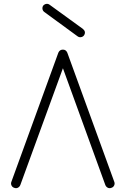

<svg xmlns="http://www.w3.org/2000/svg" viewBox="-20 -978 660 1010"><path d="M55 10Q45 7 40.5 -2.5Q36 -12 40 -22L287 -701Q294 -717 311 -717Q327 -717 334 -701L581 -22Q585 -12 580.5 -2.5Q576 7 566 10Q556 14 547 9.5Q538 5 534 -5L311 -619L87 -5Q83 5 74 9.5Q65 14 55 10ZM388 -787 213 -915Q205 -921 203.5 -930.5Q202 -940 207 -948Q214 -956 223.5 -957.5Q233 -959 241 -953L416 -826Q434 -811 422 -792Q416 -784 406 -782.5Q396 -781 388 -787Z"/></svg>

Font: Zen Kurenaido
Style: ARC
Weight: 400
Designer: Yoshimichi Ohira
Foundry: Positype
Version: Version 1.001